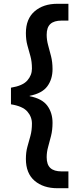

<svg xmlns="http://www.w3.org/2000/svg" viewBox="-20 -832 425 1016"><path d="M284 164Q209 164 163 124.5Q117 85 117 9Q117 -27 125 -55.5Q133 -84 141 -113Q149 -142 149 -178Q149 -214 124.5 -242Q100 -270 38 -280V-368Q100 -378 124.5 -406Q149 -434 149 -469Q149 -506 141 -534.5Q133 -563 125 -592Q117 -621 117 -657Q117 -732 163 -772Q209 -812 284 -812H342V-723H306Q266 -723 246.5 -705Q227 -687 227 -648Q227 -621 234.5 -593.5Q242 -566 250 -535Q258 -504 258 -466Q258 -413 230.5 -375.5Q203 -338 137 -325V-323Q203 -310 230.5 -272.5Q258 -235 258 -182Q258 -144 250 -112.5Q242 -81 234.5 -54Q227 -27 227 0Q227 39 246.5 57Q266 75 306 75H342V164Z"/></svg>

Font: Host Grotesk Light Medium
Style: Regular
Weight: 500
Version: Version 1.003